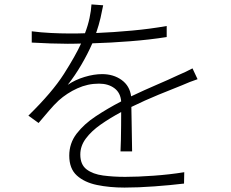

<svg xmlns="http://www.w3.org/2000/svg" viewBox="-20 -808 1040 865"><path d="M444.8 -784.2Q439.9 -758.3 432.9 -727.3Q425.8 -696.3 413.1 -659.2Q492.7 -662.6 574.7 -670.2Q656.7 -677.7 731 -690.9V-641.1Q653.8 -628.9 565.7 -622.1Q477.5 -615.2 396 -612.8Q375 -564.9 346.4 -516.1Q317.9 -467.3 285.2 -425.8Q318.8 -448.7 361.1 -461.4Q403.3 -474.1 439.9 -474.1Q491.2 -474.1 527.8 -447.8Q564.5 -421.4 570.8 -374Q630.4 -402.3 684.1 -425.3Q737.8 -448.2 782.2 -469.2Q800.8 -477.1 815.7 -484.1Q830.6 -491.2 847.2 -500L870.1 -451.2Q853.5 -445.8 835.4 -438.7Q817.4 -431.6 799.8 -423.8Q752.9 -405.3 693.8 -381.1Q634.8 -356.9 571.8 -326.2Q572.3 -296.9 573 -259.8Q573.7 -222.7 574.2 -186.8Q574.7 -150.9 575.2 -126H522.9Q523.9 -147.5 524.7 -178.2Q525.4 -209 525.6 -241.9Q525.9 -274.9 525.9 -303.2Q475.1 -275.9 433.3 -246.6Q391.6 -217.3 366.7 -183.8Q341.8 -150.4 341.8 -111.8Q341.8 -66.4 370.1 -44.9Q398.4 -23.4 444.6 -17.3Q490.7 -11.2 543.9 -11.2Q599.6 -11.2 671.9 -16.4Q744.1 -21.5 810.1 -32.2L809.1 19Q748 26.4 675.3 31.7Q602.5 37.1 541 37.1Q473.6 37.1 417 25.4Q360.4 13.7 326.2 -17.3Q292 -48.3 292 -106.9Q292 -162.6 325.4 -206.1Q358.9 -249.5 411.9 -284.4Q464.8 -319.3 523.9 -350.1L525.9 -351.1Q522.9 -390.1 495.4 -410.6Q467.8 -431.2 425.8 -431.2Q375 -431.2 328.4 -409.9Q281.7 -388.7 244.1 -355Q223.1 -335.4 200.9 -309.3Q178.7 -283.2 153.8 -253.9L107.9 -287.1Q215.3 -392.1 268.1 -475.1Q320.8 -558.1 345.2 -611.8Q329.1 -611.3 314.2 -611.1Q299.3 -610.8 285.2 -610.8Q251.5 -610.8 207.8 -612.3Q164.1 -613.8 123 -616.2V-667Q164.1 -661.6 209.5 -659.4Q254.9 -657.2 288.1 -657.2Q306.2 -657.2 324.7 -657.2Q343.3 -657.2 362.8 -658.2Q376 -692.4 383.3 -726.3Q390.6 -760.3 392.1 -788.1Z"/></svg>

Font: Source Han Sans CN Light
Style: Regular
Weight: 300
Designer: Ryoko NISHIZUKA  (kana, bopomofo & ideographs); Paul D. Hunt (Latin, Greek & Cyrillic); Sandoll Communications , Soo-you
Foundry: Adobe
Version: Version 2.000;hotconv 1.0.107;makeotfexe 2.5.65593